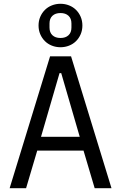

<svg xmlns="http://www.w3.org/2000/svg" viewBox="-20 -996 640 1016"><path d="M300 -746Q276 -746 254.5 -754.5Q233 -763 217.5 -778.5Q202 -794 193 -815Q184 -836 184 -861Q184 -886 193 -907Q202 -928 217.5 -943.5Q233 -959 254.5 -967.5Q276 -976 300 -976Q324 -976 345.5 -967.5Q367 -959 382.5 -943.5Q398 -928 407 -907Q416 -886 416 -861Q416 -836 407 -815Q398 -794 382.5 -778.5Q367 -763 345.5 -754.5Q324 -746 300 -746ZM300 -795Q327 -795 342.5 -809.5Q358 -824 358 -850V-872Q358 -898 342.5 -912.5Q327 -927 300 -927Q273 -927 257.5 -912.5Q242 -898 242 -872V-850Q242 -824 257.5 -809.5Q273 -795 300 -795ZM481 0 422 -199H177L118 0H31L245 -698H356L570 0ZM304 -609H295L197 -272H402Z"/></svg>

Font: PlemolJP35 Console
Style: Regular
Weight: 400
Version: v2.0.3; ttfautohint (v1.8.4.7-5d5b-dirty) -l 6 -r 45 -G 200 